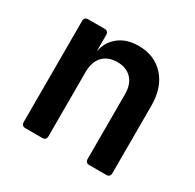

<svg xmlns="http://www.w3.org/2000/svg" viewBox="-127 -700 854 840"><g transform="rotate(30 300.0 -280.0)"><path d="M97 0Q77 0 77 -20V-530Q77 -550 97 -550H179Q199 -550 199 -530V-447Q209 -499 248 -529.5Q287 -560 347 -560Q428 -560 476.5 -506Q525 -452 525 -361V-20Q525 0 505 0H420Q400 0 400 -20V-346Q400 -397 373.5 -424.5Q347 -452 302 -452Q255 -452 228.5 -424Q202 -396 202 -344V-20Q202 0 182 0Z"/></g></svg>

Font: Pitagon Sans Mono
Style: Bold
Weight: 700
Monospace: yes
Designer: Travis Tran
Foundry: Pitagon
Version: Version 1.001; ttfautohint (v1.8.4.7-5d5b);gftools[0.9.26]